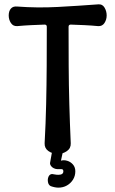

<svg xmlns="http://www.w3.org/2000/svg" viewBox="-20 -697 530 882"><path d="M305 -39Q306 -16 287.5 -3Q269 10 246 10Q221 10 202.5 -3Q184 -16 185 -39Q190 -130 192 -218.5Q194 -307 194.5 -395.5Q195 -484 195 -574Q195 -584 185 -584Q154 -583 122.5 -581.5Q91 -580 59 -577Q40 -576 30 -591.5Q20 -607 20 -626Q20 -646 30 -657.5Q40 -669 59 -667Q152 -660 245 -665Q338 -670 431 -677Q450 -679 460 -662.5Q470 -646 470 -626Q470 -607 460 -591.5Q450 -576 431 -577Q400 -580 368.5 -581.5Q337 -583 305 -584Q295 -584 295 -574Q295 -485 295.5 -395.5Q296 -306 298.5 -217Q301 -128 305 -39ZM248 165Q240 165 230.5 163Q221 161 213 158Q203 153 200.5 140Q198 127 202 117V116Q210 98 229 104Q234 105 239 105.5Q244 106 248 106Q271 106 271 90Q271 80 262.5 80Q254 80 244 80Q236 80 227.5 76Q219 72 214 65Q209 58 210 51L220 -5H270L260 41Q273 37 288.5 41.5Q304 46 315 58.5Q326 71 326 90Q326 111 315.5 128Q305 145 287.5 155Q270 165 248 165Z"/></svg>

Font: Winky Sans
Style: Regular
Weight: 400
Designer: Simon Atzbach
Foundry: typofactur
Version: Version 1.205